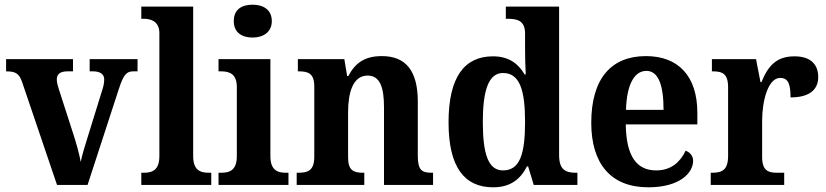

<svg xmlns="http://www.w3.org/2000/svg" viewBox="-20 -788 3520 818"><path d="M75 -436 223 0H353L487 -411C506 -469 519 -484 547 -484H566V-536H362V-484H377C409 -484 424 -470 424 -450C424 -432 420 -417 413 -396L352 -199C341 -164 329 -125 324 -98C318 -131 306 -175 292 -218L231 -407C227 -421 222 -435 222 -449C222 -472 236 -484 267 -484H291V-536H6V-484C47 -484 62 -475 75 -436Z M582 0H880V-52H869C831 -52 803 -65 803 -123V-760H582V-708H593C618 -708 659 -700 659 -647V-123C659 -65 631 -52 593 -52H582Z M1056 -628C1100 -628 1138 -650 1138 -698C1138 -748 1100 -768 1056 -768C1010 -768 976 -748 976 -698C976 -650 1010 -628 1056 -628ZM911 0H1209V-52H1198C1160 -52 1132 -65 1132 -123V-536H911V-484H923C960 -484 989 -471 989 -417V-123C989 -65 961 -52 923 -52H911Z M1244 0H1532V-52H1528C1487 -52 1463 -61 1463 -117V-310C1463 -392 1483 -466 1546 -466C1599 -466 1616 -416 1616 -331V0H1825V-52H1821C1779 -52 1760 -61 1760 -123V-355C1760 -490 1706 -549 1607 -549C1533 -549 1493 -519 1464 -464H1459L1447 -536H1249V-484H1253C1294 -484 1319 -475 1319 -419V-121C1319 -61 1292 -52 1250 -52H1244Z M2081 10C2154 10 2197 -24 2225 -79H2230L2254 0H2440V-52H2433C2388 -52 2362 -66 2362 -128V-760H2135V-708H2142C2183 -708 2217 -701 2217 -645V-582C2217 -545 2218 -502 2220 -471H2215C2189 -515 2150 -548 2080 -548C1959 -548 1891 -460 1891 -267C1891 -75 1959 10 2081 10ZM2123 -62C2061 -62 2037 -130 2037 -268C2037 -402 2061 -477 2123 -477C2195 -477 2217 -402 2217 -269C2217 -132 2195 -62 2123 -62Z M2742 10C2877 10 2933 -52 2933 -103C2933 -125 2918 -140 2901 -146C2879 -99 2840 -62 2776 -62C2692 -62 2648 -122 2646 -258H2951V-307C2951 -466 2868 -549 2732 -549C2584 -549 2499 -453 2499 -265C2499 -91 2582 10 2742 10ZM2807 -320H2647C2650 -427 2682 -486 2734 -486C2786 -486 2807 -423 2807 -320Z M3008 0H3321V-52H3291C3254 -52 3227 -60 3227 -119V-274C3227 -355 3251 -456 3304 -456C3339 -456 3348 -428 3348 -373C3422 -373 3466 -401 3466 -460C3466 -512 3435 -548 3365 -548C3289 -548 3253 -509 3224 -438H3220L3201 -536H3013V-484H3016C3057 -484 3082 -475 3082 -416V-124C3082 -61 3054 -52 3012 -52H3008Z"/></svg>

Font: Noto Serif Georgian SemiCondensed Bold
Style: Regular
Weight: 700
Width: 4
Designer: Monotype Design Team, Akaki Razmadze
Foundry: Google LLC
Version: Version 2.003